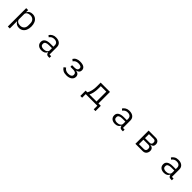

<svg xmlns="http://www.w3.org/2000/svg" viewBox="727 -2945 5547 5547"><g transform="rotate(45 3500.0 -172.0)"><path d="M280 210V-541H360V-454H364Q409 -554 535 -554Q604 -554 655.5 -519.5Q707 -485 735 -421Q763 -357 763 -271Q763 -185 735 -120.5Q707 -56 655.5 -21.5Q604 13 535 13Q416 13 364 -87H360V210ZM677 -226V-316Q677 -391 632 -436.5Q587 -482 512 -482Q448 -482 404 -452Q360 -422 360 -375V-172Q360 -120 403.5 -89.5Q447 -59 512 -59Q588 -59 632.5 -104.5Q677 -150 677 -226Z M1266 -151Q1266 -228 1326.5 -268.5Q1387 -309 1506 -309H1624V-363Q1624 -422 1588.5 -453.5Q1553 -485 1485 -485Q1433 -485 1398 -465Q1363 -445 1334 -405L1286 -447Q1317 -496 1367.5 -525Q1418 -554 1489 -554Q1590 -554 1647 -506Q1704 -458 1704 -372V-70H1772V0H1723Q1679 0 1657 -23Q1635 -46 1630 -85H1624Q1606 -38 1562 -12.5Q1518 13 1457 13Q1368 13 1317 -31Q1266 -75 1266 -151ZM1624 -158V-249H1502Q1426 -249 1388 -227Q1350 -205 1350 -165V-142Q1350 -101 1382.5 -78Q1415 -55 1471 -55Q1537 -55 1580.5 -84.5Q1624 -114 1624 -158Z M2249 -97 2310 -143Q2333 -103 2374.5 -80.5Q2416 -58 2474 -58Q2543 -58 2579.5 -82.5Q2616 -107 2616 -147V-160Q2616 -201 2585 -223.5Q2554 -246 2498 -246H2382V-313H2487Q2543 -313 2573.5 -334Q2604 -355 2604 -392V-405Q2604 -482 2472 -482Q2365 -482 2315 -402L2261 -447Q2322 -553 2476 -553Q2583 -553 2636.5 -515.5Q2690 -478 2690 -408Q2690 -310 2577 -287V-283Q2638 -276 2670 -243Q2702 -210 2702 -157Q2702 -80 2640 -33.5Q2578 13 2474 13Q2390 13 2336.5 -14.5Q2283 -42 2249 -97Z M3179 147V-70H3248Q3282 -125 3302 -205.5Q3322 -286 3322 -384V-541H3703V-70H3799V147H3726V0H3252V147ZM3623 -70V-471H3398V-381Q3398 -280 3380.5 -201.5Q3363 -123 3335 -70Z M4266 -151Q4266 -228 4326.5 -268.5Q4387 -309 4506 -309H4624V-363Q4624 -422 4588.5 -453.5Q4553 -485 4485 -485Q4433 -485 4398 -465Q4363 -445 4334 -405L4286 -447Q4317 -496 4367.5 -525Q4418 -554 4489 -554Q4590 -554 4647 -506Q4704 -458 4704 -372V-70H4772V0H4723Q4679 0 4657 -23Q4635 -46 4630 -85H4624Q4606 -38 4562 -12.5Q4518 13 4457 13Q4368 13 4317 -31Q4266 -75 4266 -151ZM4624 -158V-249H4502Q4426 -249 4388 -227Q4350 -205 4350 -165V-142Q4350 -101 4382.5 -78Q4415 -55 4471 -55Q4537 -55 4580.5 -84.5Q4624 -114 4624 -158Z M5282 0V-541H5573Q5639 -541 5676.5 -504Q5714 -467 5714 -404Q5714 -354 5687 -325Q5660 -296 5609 -289V-285Q5670 -280 5701.5 -246.5Q5733 -213 5733 -161Q5733 -117 5715 -80Q5697 -43 5664 -21.5Q5631 0 5587 0ZM5552 -313Q5587 -313 5607.5 -331.5Q5628 -350 5628 -382V-406Q5628 -438 5607.5 -456.5Q5587 -475 5552 -475H5362V-313ZM5563 -66Q5602 -66 5624.5 -87Q5647 -108 5647 -145V-169Q5647 -206 5624.5 -227Q5602 -248 5563 -248H5362V-66Z M6266 -151Q6266 -228 6326.5 -268.5Q6387 -309 6506 -309H6624V-363Q6624 -422 6588.5 -453.5Q6553 -485 6485 -485Q6433 -485 6398 -465Q6363 -445 6334 -405L6286 -447Q6317 -496 6367.5 -525Q6418 -554 6489 -554Q6590 -554 6647 -506Q6704 -458 6704 -372V-70H6772V0H6723Q6679 0 6657 -23Q6635 -46 6630 -85H6624Q6606 -38 6562 -12.5Q6518 13 6457 13Q6368 13 6317 -31Q6266 -75 6266 -151ZM6624 -158V-249H6502Q6426 -249 6388 -227Q6350 -205 6350 -165V-142Q6350 -101 6382.5 -78Q6415 -55 6471 -55Q6537 -55 6580.5 -84.5Q6624 -114 6624 -158Z"/></g></svg>

Font: IBM Plex Sans JP
Style: Regular
Weight: 400
Designer: Mike Abbink; Paul van der Laan; Pieter van Rosmalen; Wujin Sim; Yejin Wi; Jinhee Kim; Boomi Park; Yona Kim; Kichan Ma
Foundry: Sandoll Inc.
Version: Version 1.001